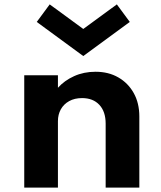

<svg xmlns="http://www.w3.org/2000/svg" viewBox="-20 -855 735 875"><path d="M90.5 0V-512H244V-455Q273.5 -488 317.8 -508Q362 -528 415.5 -528Q474.5 -528 519.2 -502.2Q564 -476.5 589.5 -430.8Q615 -385 615 -324V0H461.5V-291.5Q461.5 -346.5 432.8 -377.2Q404 -408 354 -408Q320 -408 295.2 -394.2Q270.5 -380.5 257.2 -356.8Q244 -333 244 -303V0ZM359.5 -599.5 147.5 -755 206.5 -835 359.5 -723 512.5 -835 571.5 -755Z"/></svg>

Font: Spartan Thin
Style: Bold
Weight: 700
Version: Version 1.004